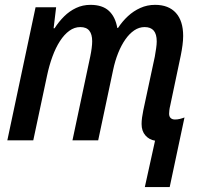

<svg xmlns="http://www.w3.org/2000/svg" viewBox="-20 -570 814 780"><path d="M568.4 189.9 609.9 1.5Q585.9 -2.4 570.6 -20Q555.2 -37.6 555.2 -66.4Q555.2 -78.6 557.1 -92.5Q559.1 -106.4 562 -121.1L608.9 -339.8Q612.3 -358.9 614.5 -374.8Q616.7 -390.6 616.7 -401.9Q616.7 -431.2 604.5 -445.6Q592.3 -460 567.4 -460Q545.4 -460 525.6 -446.8Q505.9 -433.6 489.3 -409.9Q472.7 -386.2 460 -354.5Q447.3 -322.8 439.5 -285.6L378.9 0H274.4L346.7 -340.8Q350.6 -359.4 352.5 -375Q354.5 -390.6 354.5 -402.3Q354.5 -430.7 342.8 -445.3Q331.1 -460 306.2 -460Q282.2 -460 261.5 -444.8Q240.7 -429.7 223.4 -402.8Q206.1 -376 192.9 -339.8Q179.7 -303.7 170.9 -261.7L115.2 0H9.8L124.5 -540.5H208L197.8 -455.1H201.7Q218.8 -481.9 240.5 -503.4Q262.2 -524.9 289.1 -537.6Q315.9 -550.3 347.7 -550.3Q396 -550.3 422.4 -525.9Q448.7 -501.5 456.5 -456.5H459.5Q477.1 -483.4 499.8 -504.4Q522.5 -525.4 550.3 -537.8Q578.1 -550.3 609.9 -550.3Q665 -550.3 694.6 -517.6Q724.1 -484.9 724.1 -423.8Q724.1 -406.7 721.4 -386.5Q718.8 -366.2 714.4 -344.7L671.4 -140.6Q668.9 -130.4 668 -122.3Q667 -114.3 667 -107.9Q667 -96.7 673.3 -90.6Q679.7 -84.5 690.9 -84.5Q700.7 -84.5 710.7 -86.9Q720.7 -89.4 729.5 -92.8L669.4 189.9Z"/></svg>

Font: Open Sans SemiCondensed SemiBold
Style: Italic
Weight: 600
Width: 4
Italic angle: -12°
Designer: Monotype Design Team
Foundry: Monotype Imaging Inc.
Version: Version 3.000